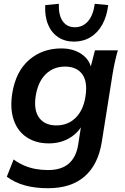

<svg xmlns="http://www.w3.org/2000/svg" viewBox="-20 -771 662 1015"><path d="M234 224Q165 224 111 209Q57 194 16 163L52 72Q78 91 106.5 103.5Q135 116 167 122Q199 128 233 128Q305 128 344 93.5Q383 59 393 -5L412 -126H423Q401 -75 352 -44Q303 -13 238 -13Q170 -13 121.5 -45Q73 -77 52.5 -137Q32 -197 45 -279Q64 -394 134 -454.5Q204 -515 304 -515Q368 -515 412 -484.5Q456 -454 464 -402L457 -408L482 -505H603Q594 -474 587 -442Q580 -410 575 -379L518 -20Q499 99 427.5 161.5Q356 224 234 224ZM278 -108Q339 -108 380 -148.5Q421 -189 432 -262Q444 -339 414.5 -379Q385 -419 324 -419Q263 -419 222 -379Q181 -339 169 -265Q157 -189 187 -148.5Q217 -108 278 -108ZM371 -551Q323 -551 287.5 -574.5Q252 -598 234 -641.5Q216 -685 219 -744L291 -751Q289 -691 311.5 -659Q334 -627 376 -627Q418 -627 445.5 -659Q473 -691 481 -751L552 -744Q545 -685 521 -641.5Q497 -598 458.5 -574.5Q420 -551 371 -551Z"/></svg>

Font: Mulish ExtraLight
Style: Bold Italic
Weight: 700
Italic angle: -9°
Version: Version 3.603